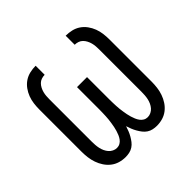

<svg xmlns="http://www.w3.org/2000/svg" viewBox="-181 -920 1112 1112"><g transform="rotate(-45 375.0 -363.5)"><path d="M247 8Q222 8 198.5 1Q175 -6 156 -21Q137 -36 123.5 -56.5Q110 -77 102 -100Q94 -123 91 -147Q88 -171 88 -195V-540Q88 -564 91 -588Q94 -612 102.5 -634.5Q111 -657 125.5 -677Q140 -697 160 -710.5Q180 -724 204 -729.5Q228 -735 252 -735V-661Q238 -661 225 -656.5Q212 -652 202.5 -642.5Q193 -633 186.5 -620.5Q180 -608 176.5 -594.5Q173 -581 172 -567.5Q171 -554 171 -540V-195Q171 -181 172 -167Q173 -153 176 -139Q179 -125 185 -112Q191 -99 200 -88.5Q209 -78 222 -71.5Q235 -65 249 -65Q263 -65 274.5 -71.5Q286 -78 294 -89Q302 -100 307 -112Q312 -124 316 -137Q320 -150 322.5 -163Q325 -176 327 -189Q329 -202 330.5 -215Q332 -228 332.5 -241Q333 -254 333.5 -267.5Q334 -281 334 -294V-478H416V-294Q416 -281 416.5 -267.5Q417 -254 417.5 -241Q418 -228 419.5 -215Q421 -202 423 -189Q425 -176 427.5 -163Q430 -150 434 -137Q438 -124 443 -112Q448 -100 456 -89Q464 -78 475.5 -71.5Q487 -65 501 -65Q515 -65 528 -71.5Q541 -78 550 -88.5Q559 -99 565 -112Q571 -125 574 -139Q577 -153 578 -167Q579 -181 579 -195V-540Q579 -554 578 -567.5Q577 -581 573.5 -594.5Q570 -608 563.5 -620.5Q557 -633 547.5 -642.5Q538 -652 525 -656.5Q512 -661 498 -661V-735Q522 -735 546 -729.5Q570 -724 590 -710.5Q610 -697 624.5 -677Q639 -657 647.5 -634.5Q656 -612 659 -588Q662 -564 662 -540V-195Q662 -171 659 -147Q656 -123 648 -100Q640 -77 626.5 -56.5Q613 -36 594 -21Q575 -6 551.5 1Q528 8 503 8Q487 8 471 4.5Q455 1 441.5 -8Q428 -17 418 -30Q408 -43 400 -57Q392 -71 386 -86Q380 -101 375 -117Q370 -101 364 -86Q358 -71 350 -57Q342 -43 332 -30Q322 -17 308.5 -8Q295 1 279 4.5Q263 8 247 8Z"/></g></svg>

Font: Zed Sans Extended
Style: Regular
Weight: 400
Width: 7
Designer: Belleve Invis
Foundry: Belleve Invis
Version: Version 1.0.0; ttfautohint (v1.8.4)